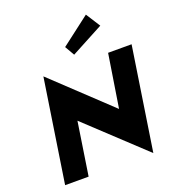

<svg xmlns="http://www.w3.org/2000/svg" viewBox="-195 -1298 1298 1444"><g transform="rotate(-20 453.5 -576.0)"><path d="M430.3 -976 474.6 -899 733.7 -1037 660.3 -1152ZM75 0 201.2 -825 652.2 -400 719.2 -825H907.2L781 0L327.9 -424L263 0Z"/></g></svg>

Font: Sztylet
Style: BdObl
Weight: 700
Foundry: Cannot Into Space Fonts, PlusOne Fonts
Version: Version 0.12